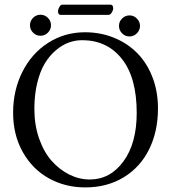

<svg xmlns="http://www.w3.org/2000/svg" viewBox="-20 -797 739 829"><path d="M122.8 -656Q109.4 -669.4 109.4 -688Q109.4 -706.5 122.8 -720Q136.2 -733.4 154.8 -733.4Q173.3 -733.4 186.8 -720Q200.2 -706.5 200.2 -688Q200.2 -669.4 186.8 -656Q173.3 -642.6 154.8 -642.6Q136.2 -642.6 122.8 -656ZM507.1 -653.1Q493.7 -666.5 493.7 -685.1Q493.7 -703.6 507.1 -717Q520.5 -730.5 539.1 -730.5Q557.6 -730.5 571 -717Q584.5 -703.6 584.5 -685.1Q584.5 -666.5 571 -653.1Q557.6 -639.6 539.1 -639.6Q520.5 -639.6 507.1 -653.1ZM334.5 -623.5Q304.7 -623.5 276.1 -613Q247.6 -602.5 220.5 -579.3Q193.4 -556.2 173.1 -522.5Q152.8 -488.8 140.6 -438.2Q128.4 -387.7 128.4 -327.1Q128.4 -257.3 148.9 -198.7Q169.4 -140.1 203.4 -102.1Q237.3 -64 279.8 -43Q322.3 -22 367.7 -22Q455.6 -22 512.9 -100.1Q570.3 -178.2 570.3 -309.6Q570.3 -461.9 506.3 -542.7Q442.4 -623.5 334.5 -623.5ZM662.1 -329.1Q662.1 -229.5 623.8 -152.1Q585.4 -74.7 513.7 -31.2Q441.9 12.2 348.1 12.2Q261.7 12.2 191.2 -26.9Q120.6 -65.9 78.6 -140.1Q36.6 -214.4 36.6 -310.1Q36.6 -407.2 76.7 -486.8Q116.7 -566.4 188 -612.1Q259.3 -657.7 347.2 -657.7Q414.1 -657.7 472.2 -634Q530.3 -610.4 572.3 -567.9Q614.3 -525.4 638.2 -463.9Q662.1 -402.3 662.1 -329.1ZM448.7 -732.9H240.7Q235.8 -732.9 233.2 -737.3Q230.5 -741.7 230.5 -747.6Q230.5 -756.8 236.3 -766.8Q242.2 -776.9 249 -776.9H457Q462.9 -776.9 465.8 -772.5Q468.8 -768.1 468.8 -762.2Q468.8 -752.9 462.6 -742.9Q456.5 -732.9 448.7 -732.9Z"/></svg>

Font: Libertinage
Style: f
Weight: 400
Designer: OSP
Foundry: OSP
Version: Version 1.0; 2008; OFL relea